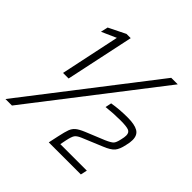

<svg xmlns="http://www.w3.org/2000/svg" viewBox="-190 -844 999 999"><g transform="rotate(45 309.5 -344.0)"><path d="M103 -308 172 -635 91 -599 100 -639 193 -685H224L144 -308ZM-13 0 519 -688H567L35 0ZM400 -172 505 -215Q537 -229 546 -239Q555 -249 561 -277Q566 -297 566 -310Q566 -332 549.5 -338.5Q533 -345 489 -345Q437 -345 385 -339L392 -373Q444 -382 505 -382Q556 -382 581 -367.5Q606 -353 606 -317Q606 -298 600 -275Q592 -236 576.5 -218Q561 -200 521 -184L408 -137Q385 -127 377 -115.5Q369 -104 362 -71L355 -36H550L542 0H306L318 -56Q327 -98 334 -116.5Q341 -135 355 -147Q369 -159 400 -172Z"/></g></svg>

Font: Saira Semi Condensed ExtraLight
Style: Italic
Weight: 200
Width: 4
Italic angle: -12°
Designer: Hector Gatti with collaboration of the Omnibus-Type team
Foundry: Omnibus-Type
Version: Version 1.001; ttfautohint (v1.8)